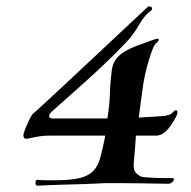

<svg xmlns="http://www.w3.org/2000/svg" viewBox="-20 -580 602 606"><path d="M99 6Q92 6 92 -3Q92 -15 101 -12Q115 -11 128 -11Q141 -11 153 -11Q202 -11 231.5 -18Q261 -25 277 -43.5Q293 -62 300 -96Q303 -110 306.5 -124Q310 -138 312 -152H139Q120 -152 106.5 -150Q93 -148 79 -145Q69 -142 63 -142Q54 -142 54 -152Q54 -157 55 -160Q60 -176 69.5 -196Q79 -216 83 -220Q94 -229 124 -257Q154 -285 195 -323Q236 -361 279.5 -402Q323 -443 360.5 -478Q398 -513 421.5 -535Q445 -557 445 -557Q448 -560 452 -560Q457 -560 459.5 -555.5Q462 -551 456 -546Q436 -532 418.5 -501Q401 -470 377 -445Q338 -404 295.5 -364.5Q253 -325 214.5 -291Q176 -257 146 -230Q135 -221 135 -213Q135 -206 149 -206H319Q326 -250 327 -286Q328 -322 333 -360Q338 -391 362 -409.5Q386 -428 433 -443Q438 -445 450 -449.5Q462 -454 469 -456Q475 -458 476 -458Q481 -458 481 -455Q481 -450 473 -444Q467 -440 458.5 -416.5Q450 -393 443 -365.5Q436 -338 433 -320Q429 -290 425 -262.5Q421 -235 418 -209Q441 -210 461.5 -211.5Q482 -213 499 -214Q505 -215 512.5 -217Q520 -219 529 -229Q532 -232 535 -232Q540 -232 540 -225Q540 -220 535 -210Q504 -152 474 -152H409Q408 -132 406 -109.5Q404 -87 402 -64Q400 -43 410.5 -33Q421 -23 431 -21Q442 -20 461 -19Q480 -18 497.5 -18Q515 -18 523 -18Q529 -18 529 -14Q529 -10 523.5 -5Q518 0 512 0Q502 0 477 -0.5Q452 -1 420.5 -1.5Q389 -2 357 -2Q339 -2 322 -2Q305 -2 291 -1Q275 0 244 1Q213 2 175.5 3Q138 4 100 6Z"/></svg>

Font: Tapestry
Style: Regular
Weight: 400
Designer: Robert E. Leuschke
Foundry: Robert E. Leuschke
Version: Version 1.010; ttfautohint (v1.8.4.7-5d5b)